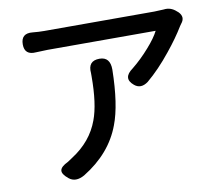

<svg xmlns="http://www.w3.org/2000/svg" viewBox="-81 -820 1074 941"><g transform="rotate(-10 456.0 -349.0)"><path d="M188 12Q157 -13 160 -31.5Q163 -50 199 -67Q215 -77 223 -83Q321 -146 357 -245Q386 -322 386 -460Q386 -468 386 -476Q380 -538 439 -538Q492 -538 492 -475Q489 -300 452 -204Q403 -72 266 12Q220 38 188 12ZM583 -383Q535 -423 591 -463Q637 -500 678 -547Q717 -591 734 -625H196Q177 -625 139 -623Q81 -618 81 -672Q81 -728 139 -722Q168 -719 196 -719H470H744Q757 -719 791 -721Q826 -726 854 -700L860 -695Q888 -667 863 -637Q860 -633 856 -627Q822 -571 773 -511Q713 -436 652 -385Q614 -357 583 -383Z"/></g></svg>

Font: GenSenRounded JP M
Style: Regular
Weight: 500
Version: Version 1.501;PS 1;hotconv 16.6.51;makeotf.lib2.5.65220